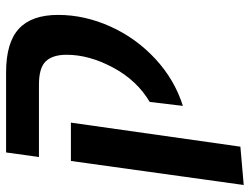

<svg xmlns="http://www.w3.org/2000/svg" viewBox="-115 -491 821 631"><g transform="rotate(-90 295.5 -175.5)"><path d="M276 -94Q347 -136 389 -214.5Q431 -293 431 -367Q431 -413 409.5 -435.5Q388 -458 333 -458H95L110 -566H373Q471 -566 516.5 -524Q562 -482 562 -395Q562 -308 524 -223.5Q486 -139 417.5 -75.5Q349 -12 263 15ZM82 -353H208L129 204L3 215Z"/></g></svg>

Font: FiraGO Medium
Style: Italic
Weight: 500
Italic angle: -8°
Designer: bBox Type GmbH
Foundry: bBox Type GmbH
Version: Version 1.001